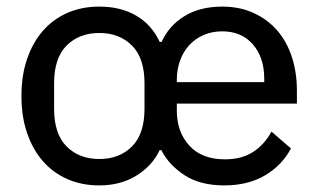

<svg xmlns="http://www.w3.org/2000/svg" viewBox="-20 -550 965 582"><path d="M281 -68Q342 -68 380 -106Q418 -144 418 -220V-298Q418 -374 380 -412Q342 -450 281 -450Q220 -450 182 -412Q144 -374 144 -298V-220Q144 -144 182 -106Q220 -68 281 -68ZM781 -301V-311Q781 -376 746.5 -415.5Q712 -455 654 -455Q623 -455 597.5 -444Q572 -433 554 -413.5Q536 -394 526 -367Q516 -340 516 -308V-301ZM660 12Q586 12 538.5 -19.5Q491 -51 469 -95H464Q442 -48 394 -18Q346 12 281 12Q228 12 184.5 -7Q141 -26 110 -61.5Q79 -97 62 -147Q45 -197 45 -259Q45 -321 62 -371Q79 -421 110 -456.5Q141 -492 184.5 -511Q228 -530 281 -530Q346 -530 393 -502.5Q440 -475 464 -423H470Q492 -472 539 -501Q586 -530 654 -530Q706 -530 748 -511Q790 -492 819.5 -458.5Q849 -425 864.5 -378Q880 -331 880 -275V-236H516V-215Q516 -150 554 -108.5Q592 -67 662 -67Q712 -67 746.5 -89Q781 -111 803 -151L862 -100Q835 -49 783.5 -18.5Q732 12 660 12Z"/></svg>

Font: IBM Plex Sans Devanagari Text
Style: Regular
Weight: 450
Designer: Mike Abbink, Paul van der Laan, Pieter van Rosmalen, Erin McLaughlin
Foundry: Bold Monday
Version: Version 1.1